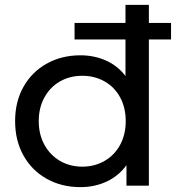

<svg xmlns="http://www.w3.org/2000/svg" viewBox="-20 -762 722 788"><path d="M591 -742V0H499V-84Q467 -40 418 -17Q369 6 310 6Q233 6 172 -28Q111 -62 76.5 -123.5Q42 -185 42 -265Q42 -345 76.5 -406Q111 -467 172 -501Q233 -535 310 -535Q367 -535 415 -513.5Q463 -492 495 -450V-742ZM496 -265Q496 -320 473 -362.5Q450 -405 409 -428Q368 -451 318 -451Q267 -451 226.5 -428Q186 -405 162.5 -362.5Q139 -320 139 -265Q139 -210 162.5 -167.5Q186 -125 226.5 -101.5Q267 -78 318 -78Q368 -78 409 -101.5Q450 -125 473 -167.5Q496 -210 496 -265ZM286 -668H682V-600H286Z"/></svg>

Font: APTA Sans Medium
Style: Bold
Weight: 500
Version: Version 7.200